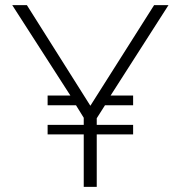

<svg xmlns="http://www.w3.org/2000/svg" viewBox="-20 -730 707 750"><path d="M412.1 -356.9H500V-318.8H390.1L357.9 -268.1V-242.2H500V-205.1H357.9V0H307.1V-205.1H166V-242.2H307.1V-270L276.9 -318.8H166V-356.9H254.9L27.8 -710H85L333 -316.9L582 -710H638.2Z"/></svg>

Font: Rawline Light
Style: Regular
Weight: 300
Designer: Matt McInerney, Pablo Impallari, Rodrigo Fuenzalida
Foundry: Matt McInerney, Pablo Impallari, Rodrigo Fuenzalida
Version: Version 4.020;PS 004.020;hotconv 1.0.88;makeotf.lib2.5.64775